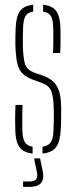

<svg xmlns="http://www.w3.org/2000/svg" viewBox="-20 -624 312 786"><path d="M42.5 -92Q42 -113.5 42 -139Q42 -164.5 43.5 -194.5H72.5Q71 -163.5 71.2 -138.2Q71.5 -113 71.5 -90.5Q72.5 -57 81.5 -42Q90.5 -27 113.5 -23.5V4.5Q74.5 0.5 59 -22.5Q43.5 -45.5 42.5 -92ZM154 4.5V-23Q178 -27 188 -41.8Q198 -56.5 199 -90.5Q199.5 -106 200 -121.5Q200.5 -137 200.5 -151.5Q200.5 -166 200 -179.5Q199 -226 190.2 -249.8Q181.5 -273.5 152.5 -284L115.5 -297.5Q85.5 -308.5 70.5 -324.8Q55.5 -341 50 -368Q44.5 -395 43 -439Q42.5 -457.5 43 -473Q43.5 -488.5 44 -507Q45.5 -554 60.8 -577.2Q76 -600.5 116 -604.5V-576.5Q92.5 -573 84 -558Q75.5 -543 74.5 -509Q74 -489 73.5 -473.2Q73 -457.5 73.5 -439.5Q74.5 -394 81 -366.8Q87.5 -339.5 119.5 -327L156.5 -314Q195.5 -300.5 213 -270.8Q230.5 -241 230.5 -180Q230.5 -160 230.2 -136Q230 -112 228.5 -91.5Q226.5 -45.5 210.2 -22.5Q194 0.5 154 4.5ZM197 -407Q198 -427 198.2 -444.8Q198.5 -462.5 198.2 -478.8Q198 -495 198 -509Q197.5 -543 188.5 -558Q179.5 -573 156.5 -576.5V-604.5Q196 -600.5 211.2 -577.2Q226.5 -554 227.5 -507.5Q227.5 -494 227.8 -478.2Q228 -462.5 227.8 -444.8Q227.5 -427 226.5 -407ZM74.5 141V119H101.5Q121 119 128 109.5Q135 100 131 80.5L119.5 24.5H144L155.5 80.5Q161 110 147.5 125.5Q134 141 101.5 141Z"/></svg>

Font: Big Shoulders Stencil Display ExtraLight
Style: Regular
Weight: 250
Designer: Patric King
Foundry: XO Type Co
Version: Version 2.001